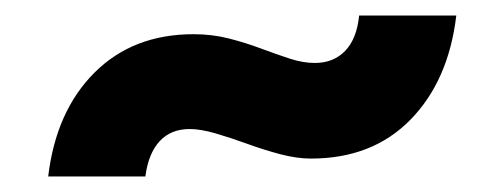

<svg xmlns="http://www.w3.org/2000/svg" viewBox="-20 -420 640 247"><path d="M385 -339Q409 -339 424 -354.5Q439 -370 442 -400H567Q557 -316 508 -266Q459 -216 380 -216Q362 -216 341 -221.5Q320 -227 298 -235Q276 -243 257 -248.5Q238 -254 224 -254Q200 -254 185.5 -238.5Q171 -223 167 -193H42Q52 -277 101.5 -326.5Q151 -376 229 -376Q253 -376 274.5 -370.5Q296 -365 316 -357.5Q336 -350 353 -344.5Q370 -339 385 -339Z"/></svg>

Font: Aleo Black
Style: Italic
Weight: 900
Italic angle: -7°
Designer: Alessio Laiso
Foundry: Alessio Laiso
Version: Version 2.001;gftools[0.9.29]